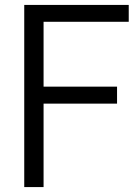

<svg xmlns="http://www.w3.org/2000/svg" viewBox="-20 -760 559 780"><path d="M78.5 0V-740H503V-671.5H157V0ZM136 -339V-408H455.5V-339Z"/></svg>

Font: Encode Sans SC SemiCondensed
Style: Regular
Weight: 400
Width: 4
Designer: Multiple Designers
Foundry: Impallari Type
Version: Version 3.002